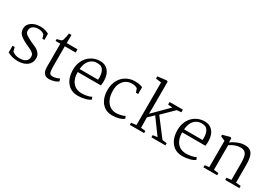

<svg xmlns="http://www.w3.org/2000/svg" viewBox="29 -1724 3779 2669"><g transform="rotate(30 1918.0 -390.0)"><path d="M119 -137 135 -73Q161 -52 190 -43Q219 -34 256 -34Q315 -34 350.5 -59Q386 -84 386 -134Q386 -160 371.5 -178Q357 -196 335 -208.5Q313 -221 275 -238L240 -254Q171 -286 131 -322.5Q91 -359 91 -415Q91 -464 120 -497Q149 -530 193.5 -546.5Q238 -563 285 -563Q329 -563 367 -552.5Q405 -542 427 -527V-429H395L377 -486Q343 -520 283 -520Q226 -520 193.5 -496Q161 -472 161 -426Q161 -391 188 -370Q215 -349 272 -321L297 -309Q305 -305 354 -283.5Q403 -262 430 -228Q457 -194 457 -150Q457 -73 399.5 -30.5Q342 12 251 12Q158 12 84 -30V-137Z M718 -546H891V-494H717V-219Q717 -140 721 -105.5Q725 -71 737.5 -58Q750 -45 778 -45Q806 -45 838.5 -55Q871 -65 884 -74L897 -36Q878 -15 833 -1.5Q788 12 752 12Q700 12 672.5 -20Q645 -52 645 -122V-494H569V-525L599 -532Q627 -538 637 -543Q647 -548 655 -565Q662 -588 670 -626.5Q678 -665 679 -677H718Z M1429 -359Q1431 -324 1424 -274H1051Q1050 -168 1101.5 -106Q1153 -44 1248 -44Q1289 -44 1334 -54Q1379 -64 1398 -77L1414 -42Q1388 -18 1332 -3Q1276 12 1218 12Q1104 12 1041 -65Q978 -142 978 -272Q978 -354 1012 -419.5Q1046 -485 1106.5 -523Q1167 -561 1244 -563Q1327 -565 1376.5 -510.5Q1426 -456 1429 -359ZM1053 -323H1350L1351 -352Q1351 -473 1285 -509Q1257 -518 1221 -518Q1155 -518 1108.5 -469.5Q1062 -421 1053 -323Z M1932 -537V-429H1896L1875 -489Q1859 -501 1835.5 -506.5Q1812 -512 1788 -512Q1738 -512 1696.5 -488Q1655 -464 1629.5 -416Q1604 -368 1604 -298Q1604 -211 1631.5 -154.5Q1659 -98 1702 -72Q1745 -46 1791 -46Q1828 -46 1870.5 -55.5Q1913 -65 1934 -79L1948 -42Q1922 -18 1870.5 -4Q1819 10 1765 10Q1692 10 1640 -25.5Q1588 -61 1561 -123.5Q1534 -186 1534 -265Q1534 -355 1570.5 -422.5Q1607 -490 1669.5 -525.5Q1732 -561 1808 -561Q1847 -561 1881 -554.5Q1915 -548 1932 -537Z M2127 -44V-727L2039 -740V-775L2184 -792L2201 -782V-358L2199 -266L2437 -504L2366 -510V-552H2579V-510L2508 -503L2329 -327L2545 -44L2617 -35V0H2392V-35L2465 -45L2285 -291L2199 -209L2201 -98V-43L2275 -35V0H2046V-35Z M3106 -359Q3108 -324 3101 -274H2728Q2727 -168 2778.5 -106Q2830 -44 2925 -44Q2966 -44 3011 -54Q3056 -64 3075 -77L3091 -42Q3065 -18 3009 -3Q2953 12 2895 12Q2781 12 2718 -65Q2655 -142 2655 -272Q2655 -354 2689 -419.5Q2723 -485 2783.5 -523Q2844 -561 2921 -563Q3004 -565 3053.5 -510.5Q3103 -456 3106 -359ZM2730 -323H3027L3028 -352Q3028 -473 2962 -509Q2934 -518 2898 -518Q2832 -518 2785.5 -469.5Q2739 -421 2730 -323Z M3296 -43V-466L3225 -497V-522L3342 -554L3361 -544V-477Q3397 -506 3455.5 -530.5Q3514 -555 3561 -556Q3622 -559 3658 -536.5Q3694 -514 3710 -462.5Q3726 -411 3726 -324V-43L3805 -35V0H3577V-35L3652 -44V-311Q3652 -378 3642 -418.5Q3632 -459 3607 -478.5Q3582 -498 3536 -498Q3498 -498 3455.5 -483Q3413 -468 3371 -439V-44L3447 -35V0H3227V-35Z"/></g></svg>

Font: Martel Light
Style: Regular
Weight: 300
Designer: Dan Reynolds
Foundry: Dan Reynolds
Version: Version 1.001; ttfautohint (v1.1) -l 5 -r 5 -G 72 -x 0 -D la